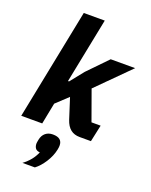

<svg xmlns="http://www.w3.org/2000/svg" viewBox="-182 -835 946 1204"><g transform="rotate(20 291.5 -232.5)"><path d="M14 0 162 -740H302L233 -395L215 -305H222L294 -395L420 -525H583L370 -312L442 -112H503L479 0H404Q367 0 342.5 -19.5Q318 -39 305 -79L261 -216L182 -142L154 0ZM241 42Q273 42 288.5 55Q304 68 304 93Q304 99 303.5 104Q303 109 301 120Q292 165 264.5 208Q237 251 205 275H122Q151 253 170 229.5Q189 206 202 176Q180 174 171.5 161.5Q163 149 163 131Q163 127 164 121Q165 115 167 104Q173 74 192.5 58Q212 42 241 42Z"/></g></svg>

Font: IBM Plex Sans
Style: Bold Italic
Weight: 700
Italic angle: -11.31°
Designer: Mike Abbink, Paul van der Laan, Pieter van Rosmalen
Foundry: Bold Monday
Version: Version 3.201